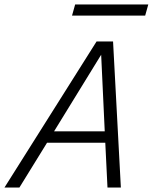

<svg xmlns="http://www.w3.org/2000/svg" viewBox="-40 -841 685 861"><path d="M118 -201 151 -252H452L467 -201ZM47 0H-20L393 -655H433V-627L184 -222ZM502 0H442L431 -224L412 -631L422 -655H467ZM283 -771 297 -821H625L611 -771Z"/></svg>

Font: Intel One Mono Light
Style: Italic
Weight: 300
Italic angle: -16°
Monospace: yes
Designer: Fred Shallcrass
Foundry: Frere-Jones Type LLC
Version: Version 1.004